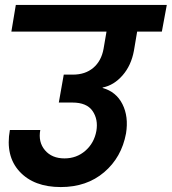

<svg xmlns="http://www.w3.org/2000/svg" viewBox="-20 -760 695 777"><path d="M26 -632 44 -740H655L635 -632H535L522 -555Q511 -495 476 -455Q441 -415 396 -406L395 -404Q450 -389 475.5 -338.5Q501 -288 490 -220Q472 -123 401.5 -63Q331 -3 226 -3Q117 -3 59 -66Q1 -129 20 -234H143Q134 -185 162 -152Q190 -119 241 -119Q290 -119 325.5 -150Q361 -181 370 -230Q378 -277 354.5 -311Q331 -345 273 -345H218L238 -458H275Q325 -458 357.5 -485.5Q390 -513 399 -562L411 -632Z"/></svg>

Font: Poppins SemiBold
Style: Italic
Weight: 600
Italic angle: -10°
Designer: Ninad Kale (Devanagari), Jonny Pinhorn (Latin)
Foundry: Indian Type Foundry
Version: Version 3.200;PS 1.000;hotconv 16.6.54;makeotf.lib2.5.65590